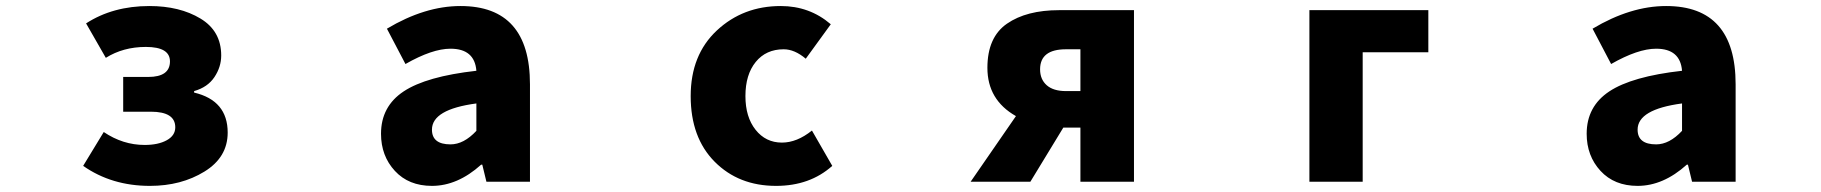

<svg xmlns="http://www.w3.org/2000/svg" viewBox="-20 -603 6040 637"><path d="M477.5 13.7Q350.6 13.7 255.9 -52.7L324.2 -165Q387.7 -122.1 460 -122.1Q504.9 -122.1 533.2 -137.7Q561.5 -153.3 561.5 -180.7Q561.5 -232.4 480.5 -232.4H388.7V-347.7H471.7Q543.9 -347.7 543.9 -399.4Q543.9 -447.3 463.9 -447.3Q388.7 -447.3 331.1 -411.1L265.6 -525.4Q354.5 -583 475.6 -583Q576.2 -583 645 -541.5Q713.9 -500 713.9 -418.9Q713.9 -380.9 691.4 -347.2Q668.9 -313.5 624 -300.8V-295.9Q735.4 -269.5 735.4 -163.1Q735.4 -81.1 658.2 -33.7Q581.1 13.7 477.5 13.7Z M1413.1 13.7Q1335.9 13.7 1290 -36.1Q1244.1 -85.9 1244.1 -159.2Q1244.1 -250 1319.3 -299.8Q1394.5 -349.6 1560.5 -368.2Q1554.7 -441.4 1474.6 -441.4Q1414.1 -441.4 1325.2 -390.6L1263.7 -507.8Q1389.6 -583 1507.8 -583Q1738.3 -583 1738.3 -323.2V0H1593.8L1580.1 -56.6H1576.2Q1498 13.7 1413.1 13.7ZM1474.6 -124Q1518.6 -124 1560.5 -168.9V-259.8Q1413.1 -240.2 1413.1 -172.9Q1413.1 -124 1474.6 -124Z M2554.7 13.7Q2430.7 13.7 2351.1 -66.4Q2271.5 -146.5 2271.5 -284.2Q2271.5 -420.9 2358.4 -502Q2445.3 -583 2570.3 -583Q2666 -583 2736.3 -522.5L2653.3 -408.2Q2616.2 -439.5 2580.1 -439.5Q2521.5 -439.5 2487.3 -397.5Q2453.1 -355.5 2453.1 -284.2Q2453.1 -214.8 2486.8 -172.4Q2520.5 -129.9 2574.2 -129.9Q2624 -129.9 2673.8 -169.9L2741.2 -52.7Q2667 13.7 2554.7 13.7Z M3564.5 -300.8V-439.5H3516.6Q3430.7 -439.5 3430.7 -373Q3430.7 -339.8 3452.6 -320.3Q3474.6 -300.8 3516.6 -300.8ZM3494.1 -569.3H3742.2V0H3564.5V-179.7H3507.8L3398.4 0H3200.2L3350.6 -217.8Q3255.9 -271.5 3255.9 -377.9Q3255.9 -479.5 3320.8 -524.4Q3385.7 -569.3 3494.1 -569.3Z M4324.2 0V-569.3H4718.8V-429.7H4501V0Z M5413.1 13.7Q5335.9 13.7 5290 -36.1Q5244.1 -85.9 5244.1 -159.2Q5244.1 -250 5319.3 -299.8Q5394.5 -349.6 5560.5 -368.2Q5554.7 -441.4 5474.6 -441.4Q5414.1 -441.4 5325.2 -390.6L5263.7 -507.8Q5389.6 -583 5507.8 -583Q5738.3 -583 5738.3 -323.2V0H5593.8L5580.1 -56.6H5576.2Q5498 13.7 5413.1 13.7ZM5474.6 -124Q5518.6 -124 5560.5 -168.9V-259.8Q5413.1 -240.2 5413.1 -172.9Q5413.1 -124 5474.6 -124Z"/></svg>

Font: Gen Shin Gothic Monospace Heavy
Style: Bold
Weight: 800
Designer: [Source Han Sans]
Ryoko NISHIZUKA  (kana & ideographs); Paul D. Hunt (Latin, Greek & Cyrillic); Wenlong ZHANG  (bopomofo
Version: Version 1.002.20150607